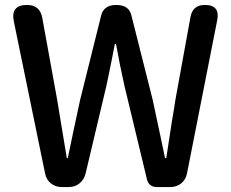

<svg xmlns="http://www.w3.org/2000/svg" viewBox="-20 -756 934 776"><path d="M230 0Q204 0 185.5 -15Q167 -30 162 -56L36 -669Q22 -736 89 -736Q142 -736 151 -683L211 -353L250 -117H254Q273 -210 304 -353L389 -694Q400 -736 450 -736Q501 -736 511 -694L597 -353Q608 -304 629 -203Q641 -146 647 -117H652Q660 -167 675 -267Q685 -324 689 -353L750 -688Q759 -736 808 -736Q870 -736 858 -675L736 -56Q731 -30 712.5 -15Q694 0 668 0H653H614Q582 0 574 -31L483 -409Q464 -493 449 -578H444Q436 -534 418 -447Q413 -422 410 -409L326 -55Q320 -30 301.5 -15Q283 0 257 0Z"/></svg>

Font: GenSenRounded JP M
Style: Regular
Weight: 500
Version: Version 1.501;PS 1;hotconv 16.6.51;makeotf.lib2.5.65220